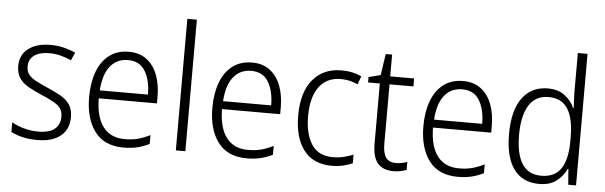

<svg xmlns="http://www.w3.org/2000/svg" viewBox="-49 -928 3483 1105"><g transform="rotate(5 1692.5 -375.0)"><path d="M375 -138Q375 -68 327.5 -29Q280 10 192 10Q144 10 106 0.5Q68 -9 41 -23V-79Q72 -61 111.5 -50Q151 -39 193 -39Q259 -39 289.5 -64.5Q320 -90 320 -136Q320 -179 288.5 -202.5Q257 -226 195 -251Q152 -270 118.5 -288.5Q85 -307 66 -334.5Q47 -362 47 -406Q47 -469 94 -505.5Q141 -542 221 -542Q263 -542 299.5 -533Q336 -524 367 -510L346 -464Q319 -477 286 -485.5Q253 -494 219 -494Q164 -494 132.5 -471.5Q101 -449 101 -408Q101 -378 115.5 -360Q130 -342 157.5 -327.5Q185 -313 226 -295Q268 -277 302 -258Q336 -239 355.5 -211Q375 -183 375 -138Z M675 -542Q737 -542 778.5 -510Q820 -478 840.5 -423.5Q861 -369 861 -300V-260H525Q526 -152 569 -95.5Q612 -39 694 -39Q735 -39 768.5 -47.5Q802 -56 840 -75V-24Q806 -7 770.5 1.5Q735 10 691 10Q580 10 524.5 -64Q469 -138 469 -263Q469 -346 492.5 -409Q516 -472 562 -507Q608 -542 675 -542ZM674 -494Q610 -494 571.5 -446.5Q533 -399 527 -306H805Q805 -388 773.5 -441Q742 -494 674 -494Z M1048 0H993V-760H1048Z M1387 -542Q1449 -542 1490.5 -510Q1532 -478 1552.5 -423.5Q1573 -369 1573 -300V-260H1237Q1238 -152 1281 -95.5Q1324 -39 1406 -39Q1447 -39 1480.5 -47.5Q1514 -56 1552 -75V-24Q1518 -7 1482.5 1.5Q1447 10 1403 10Q1292 10 1236.5 -64Q1181 -138 1181 -263Q1181 -346 1204.5 -409Q1228 -472 1274 -507Q1320 -542 1387 -542ZM1386 -494Q1322 -494 1283.5 -446.5Q1245 -399 1239 -306H1517Q1517 -388 1485.5 -441Q1454 -494 1386 -494Z M1894 10Q1788 10 1732.5 -61.5Q1677 -133 1677 -262Q1677 -397 1738 -469.5Q1799 -542 1903 -542Q1937 -542 1966.5 -535.5Q1996 -529 2019 -517L2002 -470Q1954 -492 1904 -492Q1822 -492 1778 -432Q1734 -372 1734 -263Q1734 -161 1773 -100.5Q1812 -40 1896 -40Q1929 -40 1958.5 -47Q1988 -54 2014 -65V-15Q1990 -4 1959.5 3Q1929 10 1894 10Z M2260 -38Q2278 -38 2295.5 -41.5Q2313 -45 2326 -50V-4Q2311 2 2292 6Q2273 10 2250 10Q2190 10 2159.5 -25.5Q2129 -61 2129 -139V-486H2061V-517L2130 -535L2148 -658H2185V-532H2323V-486H2185V-141Q2185 -90 2202.5 -64Q2220 -38 2260 -38Z M2606 -542Q2668 -542 2709.5 -510Q2751 -478 2771.5 -423.5Q2792 -369 2792 -300V-260H2456Q2457 -152 2500 -95.5Q2543 -39 2625 -39Q2666 -39 2699.5 -47.5Q2733 -56 2771 -75V-24Q2737 -7 2701.5 1.5Q2666 10 2622 10Q2511 10 2455.5 -64Q2400 -138 2400 -263Q2400 -346 2423.5 -409Q2447 -472 2493 -507Q2539 -542 2606 -542ZM2605 -494Q2541 -494 2502.5 -446.5Q2464 -399 2458 -306H2736Q2736 -388 2704.5 -441Q2673 -494 2605 -494Z M3092 10Q2996 10 2945.5 -59Q2895 -128 2895 -261Q2895 -398 2948 -470Q3001 -542 3095 -542Q3155 -542 3193 -513Q3231 -484 3249 -443H3253Q3252 -466 3250.5 -490.5Q3249 -515 3249 -535V-760H3305V0H3260L3253 -90H3249Q3230 -49 3192.5 -19.5Q3155 10 3092 10ZM3100 -38Q3179 -38 3214.5 -92.5Q3250 -147 3250 -248V-276Q3250 -381 3215 -437Q3180 -493 3103 -493Q3029 -493 2991 -433Q2953 -373 2953 -260Q2953 -152 2989 -95Q3025 -38 3100 -38Z"/></g></svg>

Font: Noto Sans Gurmukhi SemiCondensed Light
Style: Regular
Weight: 300
Width: 4
Designer: Jelle Bosma - Monotype Design Team
Foundry: Monotype Imaging Inc.
Version: Version 2.004; ttfautohint (v1.8.4.7-5d5b)